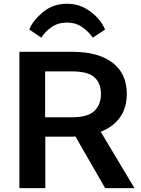

<svg xmlns="http://www.w3.org/2000/svg" viewBox="-20 -981 737 1001"><path d="M81.1 0H216.3V-268.6H356.9Q491.2 -270 566.2 -328.1Q641.1 -386.2 641.1 -491.2Q641.1 -597.7 566.4 -654.3Q491.7 -710.9 356.9 -710.9H81.1ZM215.3 -369.6V-608.9H354.5Q438 -608.9 472.2 -578.1Q506.3 -547.4 506.3 -490.2Q505.9 -435.1 471.9 -402.3Q438 -369.6 354.5 -369.6ZM528.3 0H681.2L478.5 -338.4L339.4 -328.1ZM195.3 -784.7Q215.3 -816.4 249 -839.8Q282.7 -863.3 330.1 -863.3Q375 -863.3 409.4 -838.9Q443.8 -814.5 463.9 -784.7L527.8 -826.7Q506.3 -879.4 452.1 -920.4Q397.9 -961.4 330.1 -961.4Q255.4 -961.4 202.6 -916.7Q149.9 -872.1 132.8 -827.1Z"/></svg>

Font: Roboto Flex
Style: wght 600 wdth 140 opsz 13.0 GRAD 0.00 slnt 0.00 XTRA 468 XOPQ 96 YOPQ 79 YTLC 514 YTUC 712 YTAS 750 YTDE -203.00 YTFI 738
Weight: 600
Width: 8
Designer: Berlow after Robertson
Foundry: Google
Version: Version 3.100